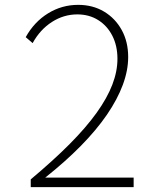

<svg xmlns="http://www.w3.org/2000/svg" viewBox="-20 -767 648 787"><path d="M527.8 0H106V-31.7Q198.7 -109.4 265.9 -177Q333 -244.6 376.2 -304.9Q419.4 -365.2 440.4 -419.9Q461.4 -474.6 461.4 -525.9Q461.4 -579.6 440.4 -620.6Q419.4 -661.6 382.3 -684.8Q345.2 -708 296.9 -708Q241.2 -708 192.6 -676.8Q144 -645.5 113.8 -590.3L85.4 -614.7Q120.1 -677.2 176.8 -712.2Q233.4 -747.1 300.3 -747.1Q360.4 -747.1 406.5 -719.5Q452.6 -691.9 479 -643.8Q505.4 -595.7 505.4 -533.2Q505.4 -478.5 483.4 -419.2Q461.4 -359.9 418.5 -297.1Q375.5 -234.4 312 -169.7Q248.5 -105 165.5 -39.1H527.8Z"/></svg>

Font: Kumbh Sans ExtraLight
Style: Regular
Weight: 250
Version: Version 1.005